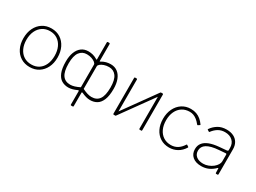

<svg xmlns="http://www.w3.org/2000/svg" viewBox="-49 -1476 3165 2374"><g transform="rotate(30 1534.0 -288.5)"><path d="M299 10Q226 10 171 -24.5Q116 -59 86 -120.5Q56 -182 56 -262Q56 -344 86.5 -406.5Q117 -469 172 -504.5Q227 -540 300 -540Q373 -540 427 -505Q481 -470 511.5 -407.5Q542 -345 542 -264Q542 -183 511.5 -121.5Q481 -60 426.5 -25Q372 10 299 10ZM301 -28Q363 -28 407.5 -57.5Q452 -87 476 -140Q500 -193 500 -264Q500 -335 475.5 -388.5Q451 -442 406 -472Q361 -502 300 -502Q239 -502 193.5 -472Q148 -442 123 -388.5Q98 -335 98 -264Q98 -194 123 -140.5Q148 -87 193.5 -57.5Q239 -28 301 -28Z M983 165Q975 165 975 156V-35Q975 -48 961 -42Q929 -27 898.5 -18.5Q868 -10 840 -10Q786 -10 744 -35Q702 -60 678 -118.5Q654 -177 654 -275Q654 -351 675.5 -406.5Q697 -462 737.5 -492.5Q778 -523 836 -523Q868 -523 899.5 -515Q931 -507 964 -487Q975 -478 975 -490V-730Q975 -742 987 -742H1005Q1015 -742 1015 -731V-490Q1015 -485 1018.5 -484Q1022 -483 1026 -487Q1059 -507 1091 -515Q1123 -523 1154 -523Q1212 -523 1252.5 -492.5Q1293 -462 1314.5 -406.5Q1336 -351 1336 -275Q1336 -177 1312 -118.5Q1288 -60 1246.5 -35Q1205 -10 1150 -10Q1122 -10 1091.5 -18.5Q1061 -27 1029 -42Q1022 -45 1018.5 -44Q1015 -43 1015 -35V155Q1015 165 1006 165ZM843 -52Q871 -52 904 -62Q937 -72 975 -91V-414Q975 -429 956.5 -444.5Q938 -460 906.5 -471Q875 -482 837 -482Q771 -482 733.5 -431Q696 -380 696 -271Q696 -156 733 -104Q770 -52 843 -52ZM1147 -52Q1220 -52 1257 -104Q1294 -156 1294 -271Q1294 -380 1256.5 -431Q1219 -482 1153 -482Q1115 -482 1083.5 -471Q1052 -460 1033.5 -444.5Q1015 -429 1015 -414V-91Q1053 -72 1086 -62Q1119 -52 1147 -52Z M1527 -520V-12Q1527 -5 1525 -2.5Q1523 0 1515 0H1498Q1491 0 1489 -2Q1487 -4 1487 -10V-520Q1487 -530 1496 -530H1518Q1527 -530 1527 -520ZM1898 -520V-12Q1898 -5 1896 -2.5Q1894 0 1886 0H1869Q1862 0 1860 -2Q1858 -4 1858 -10V-520Q1858 -530 1867 -530H1889Q1898 -530 1898 -520ZM1860 -528 1886 -504 1525 -3 1499 -26Z M2289 -540Q2334 -540 2369.5 -527Q2405 -514 2433.5 -490Q2462 -466 2485 -433Q2490 -426 2485 -423L2461 -407Q2456 -404 2450 -411Q2423 -445 2397.5 -464.5Q2372 -484 2347 -493Q2322 -502 2294 -502Q2233 -502 2187 -472.5Q2141 -443 2116 -389.5Q2091 -336 2091 -265Q2091 -194 2116 -140.5Q2141 -87 2186.5 -57.5Q2232 -28 2293 -28Q2344 -28 2385 -52.5Q2426 -77 2459 -128Q2462 -133 2464 -133.5Q2466 -134 2469 -132L2492 -117Q2497 -114 2494 -107Q2476 -78 2453.5 -56Q2431 -34 2405 -19.5Q2379 -5 2350 2.5Q2321 10 2289 10Q2218 10 2163.5 -24.5Q2109 -59 2079 -120.5Q2049 -182 2049 -263Q2049 -344 2079.5 -406.5Q2110 -469 2164.5 -504.5Q2219 -540 2289 -540Z M2938 -72Q2897 -31 2850.5 -10.5Q2804 10 2748 10Q2669 10 2623.5 -29Q2578 -68 2578 -135Q2578 -186 2605.5 -222Q2633 -258 2688 -279.5Q2743 -301 2825 -308L2930 -317Q2938 -318 2942.5 -321.5Q2947 -325 2947 -332V-363Q2947 -427 2906.5 -464.5Q2866 -502 2798 -502Q2746 -502 2705 -478.5Q2664 -455 2630 -410Q2627 -406 2625 -405Q2623 -404 2620 -406L2596 -421Q2594 -423 2593.5 -425Q2593 -427 2596 -431Q2628 -478 2678.5 -509Q2729 -540 2800 -540Q2857 -540 2899 -519.5Q2941 -499 2964 -460Q2987 -421 2987 -367V-10Q2987 -4 2984.5 -2Q2982 0 2977 0H2959Q2955 0 2952.5 -2Q2950 -4 2950 -9L2948 -70Q2946 -82 2938 -72ZM2947 -266Q2947 -282 2933 -280L2844 -273Q2785 -269 2742.5 -258Q2700 -247 2673 -230Q2646 -213 2633 -190Q2620 -167 2620 -138Q2620 -86 2656.5 -57Q2693 -28 2754 -28Q2791 -28 2826.5 -41.5Q2862 -55 2890 -77Q2918 -100 2932.5 -124.5Q2947 -149 2947 -171V-266Z"/></g></svg>

Font: Libre Franklin Thin
Style: Regular
Weight: 100
Designer: Pablo Impallari, Rodrigo Fuenzalida, Nhung Nguyen
Foundry: Impallari Type
Version: Version 3.000